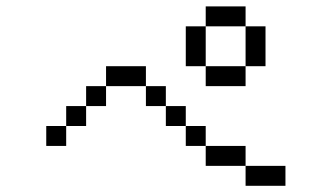

<svg xmlns="http://www.w3.org/2000/svg" viewBox="-20 -770 1040 602"><path d="M875 -187.5V-250H750V-187.5ZM750 -250V-312.5H625V-250ZM625 -312.5V-375H562.5V-312.5ZM187.5 -375H125V-312.5H187.5ZM187.5 -375H250V-437.5H187.5ZM562.5 -375V-437.5H500V-375ZM250 -437.5H312.5V-500H250ZM500 -437.5V-500H437.5V-437.5ZM312.5 -500H437.5V-562.5H312.5ZM625 -562.5V-500H750V-562.5ZM625 -562.5Q625 -562.5 625 -687.5H562.5Q562.5 -687.5 562.5 -562.5ZM750 -562.5H812.5Q812.5 -562.5 812.5 -687.5H750Q750 -687.5 750 -562.5ZM625 -687.5H750V-750H625Z"/></svg>

Font: Unifont
Style: Regular
Weight: 500
Version: Version 15.1.04